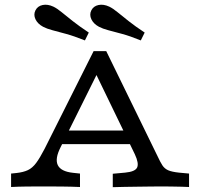

<svg xmlns="http://www.w3.org/2000/svg" viewBox="-20 -786 851 807"><path d="M235.2 -168.3Q210 -119.2 222.8 -92.2Q235.6 -65.3 286.4 -59.7L316.2 -56.5V0Q280 -1.6 240 -2Q200.1 -2.4 159.8 -2.4Q125.1 -2.4 90.8 -2Q56.5 -1.6 26.6 0V-56.5L49.9 -58.9Q78.2 -62.1 97.1 -70.9Q116.1 -79.8 132 -101.1Q147.8 -122.4 167.3 -160.2L373.4 -571H426.6L642.5 -128.9Q653.3 -105.5 662.3 -91.4Q671.4 -77.3 686.7 -70.4Q702.1 -63.6 732.4 -60.4L774.6 -56.5V0Q763 -0.8 742.8 -1.2Q722.6 -1.6 700 -2Q677.5 -2.4 658.2 -2.4H659.7H662.8Q640 -2.4 613.2 -2Q586.4 -1.7 558.2 -1.3Q530 -0.9 503.3 -0.5Q476.6 -0.1 454 0.7V-55.7L506.5 -60.5Q548.4 -64.5 556.4 -82.1Q564.5 -99.7 546.8 -137.5L373.2 -496L400.5 -500.8ZM211.8 -180.3 238.6 -237.5H541.3L563.8 -180.3ZM336.9 -616.1Q291.1 -634.5 257.5 -643.6Q223.9 -652.7 200.3 -659Q176.6 -665.3 161.3 -673.4Q138.4 -685.6 129.2 -704.9Q120 -724.3 128.9 -742.3Q137.9 -760.4 159 -764.9Q180.1 -769.4 204.3 -758.1Q219.6 -750.8 238.7 -735.1Q257.9 -719.4 285.4 -697.6Q312.9 -675.8 353.2 -649.1ZM571.8 -616.1Q526.8 -634.5 492.8 -643.6Q458.8 -652.7 435.1 -659Q411.5 -665.3 396.1 -673.4Q373.3 -685.6 364.1 -704.9Q354.9 -724.3 363.8 -742.3Q372.8 -760.4 393.9 -764.9Q415 -769.4 439.2 -758.1Q454.5 -750.8 473.6 -735.1Q492.7 -719.4 520.3 -697.6Q547.8 -675.8 588.1 -649.1Z"/></svg>

Font: Playfair 5pt SemiExpanded Light
Style: Regular
Weight: 300
Width: 6
Designer: Claus Eggers Sørensen
Foundry: Claus Eggers Sørensen
Version: Version 2.203